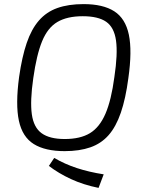

<svg xmlns="http://www.w3.org/2000/svg" viewBox="-20 -723 704 935"><path d="M387 -703Q482 -703 536.5 -668Q591 -633 607.5 -554Q624 -475 605 -342Q592 -243 568.5 -174.5Q545 -106 509 -65Q473 -24 420 -5.5Q367 13 295 13Q200 13 144.5 -21.5Q89 -56 72 -135Q55 -214 73 -348Q87 -446 110 -513.5Q133 -581 169.5 -623Q206 -665 259.5 -684Q313 -703 387 -703ZM244 46Q295 76 354.5 95.5Q414 115 485 126L460 192Q386 177 325.5 149Q265 121 218 85ZM383 -644Q307 -644 259.5 -616Q212 -588 185 -522Q158 -456 142 -342Q126 -231 135 -166.5Q144 -102 183 -74Q222 -46 295 -46Q371 -46 418 -74.5Q465 -103 493.5 -169Q522 -235 537 -348Q554 -461 545 -525.5Q536 -590 497 -617Q458 -644 383 -644Z"/></svg>

Font: Exo 2 Light
Style: Italic
Weight: 300
Italic angle: -8°
Designer: Natanael Gama
Foundry: Natanael Gama
Version: Version 2.010